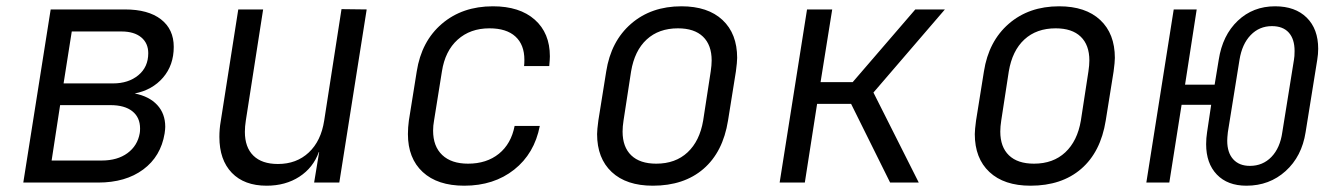

<svg xmlns="http://www.w3.org/2000/svg" viewBox="-20 -580 4240 610"><path d="M408 -283Q454 -274 479.5 -246.5Q505 -219 505 -177Q505 -170 503 -156Q491 -83 435 -41.5Q379 0 292 0H54L141 -550H377Q451 -550 491.5 -518.5Q532 -487 532 -431Q532 -373 498 -333.5Q464 -294 408 -283ZM366 -480H208L182 -315H339Q388 -315 419.5 -341Q451 -367 451 -411Q451 -443 428.5 -461.5Q406 -480 366 -480ZM425 -172Q425 -207 400.5 -226.5Q376 -246 331 -246H171L144 -70H303Q353 -70 385 -93.5Q417 -117 424 -157Q425 -162 425 -172Z M1065 -551 1145 -550 1058 0H978L994 -97H993Q975 -47 931 -18.5Q887 10 827 10Q756 10 716.5 -31Q677 -72 677 -145Q677 -170 681 -193L737 -550H816L761 -197Q758 -178 758 -161Q758 -112 785 -85.5Q812 -59 863 -59Q922 -59 961 -95.5Q1000 -132 1010 -197Z M1276 -154Q1276 -175 1279 -197L1304 -353Q1319 -449 1384 -504.5Q1449 -560 1546 -560Q1631 -560 1679 -517.5Q1727 -475 1727 -401Q1727 -392 1725 -370H1645Q1646 -377 1646 -390Q1646 -438 1617.5 -464Q1589 -490 1535 -490Q1474 -490 1434 -454Q1394 -418 1384 -353L1359 -197Q1356 -181 1356 -165Q1356 -115 1385 -87.5Q1414 -60 1467 -60Q1526 -60 1565 -91.5Q1604 -123 1615 -180H1695Q1678 -92 1613.5 -41Q1549 10 1455 10Q1370 10 1323 -33.5Q1276 -77 1276 -154Z M1877 -154Q1877 -167 1881 -197L1906 -353Q1921 -449 1985 -504.5Q2049 -560 2145 -560Q2229 -560 2275.5 -516.5Q2322 -473 2322 -396Q2322 -383 2318 -353L2293 -197Q2277 -97 2215 -43.5Q2153 10 2054 10Q1970 10 1923.5 -33.5Q1877 -77 1877 -154ZM2214 -197 2238 -353Q2241 -373 2241 -388Q2241 -437 2213.5 -463.5Q2186 -490 2134 -490Q2073 -490 2034.5 -454.5Q1996 -419 1985 -353L1961 -197Q1958 -178 1958 -162Q1958 -113 1985.5 -86.5Q2013 -60 2065 -60Q2126 -60 2164.5 -96Q2203 -132 2214 -197Z M2537 0H2457L2544 -550H2624L2587 -319H2689L2888 -550H2982L2755 -286L2899 0H2808L2684 -250H2576Z M3077 -154Q3077 -167 3081 -197L3106 -353Q3121 -449 3185 -504.5Q3249 -560 3345 -560Q3429 -560 3475.5 -516.5Q3522 -473 3522 -396Q3522 -383 3518 -353L3493 -197Q3477 -97 3415 -43.5Q3353 10 3254 10Q3170 10 3123.5 -33.5Q3077 -77 3077 -154ZM3414 -197 3438 -353Q3441 -373 3441 -388Q3441 -437 3413.5 -463.5Q3386 -490 3334 -490Q3273 -490 3234.5 -454.5Q3196 -419 3185 -353L3161 -197Q3158 -178 3158 -162Q3158 -113 3185.5 -86.5Q3213 -60 3265 -60Q3326 -60 3364.5 -96Q3403 -132 3414 -197Z M3812 -122Q3812 -141 3815 -160L3828 -247H3734L3695 0H3622L3709 -550H3782L3745 -311H3839L3852 -390Q3864 -468 3912.5 -514Q3961 -560 4031 -560Q4095 -560 4131.5 -524Q4168 -488 4168 -425Q4168 -408 4165 -390L4128 -160Q4116 -83 4064.5 -36.5Q4013 10 3940 10Q3880 10 3846 -25.5Q3812 -61 3812 -122ZM4054 -160 4091 -390Q4093 -400 4093 -418Q4093 -456 4074.5 -476.5Q4056 -497 4021 -497Q3981 -497 3953.5 -468.5Q3926 -440 3918 -390L3881 -160Q3879 -142 3879 -133Q3879 -95 3898 -74Q3917 -53 3951 -53Q3992 -53 4019.5 -81.5Q4047 -110 4054 -160Z"/></svg>

Font: JetBrains Mono Semi Light
Style: Italic
Weight: 350
Italic angle: -9°
Monospace: yes
Designer: Philipp Nurullin, Konstantin Bulenkov
Foundry: JetBrains
Version: 2.002